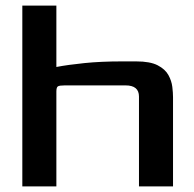

<svg xmlns="http://www.w3.org/2000/svg" viewBox="-20 -668 695 688"><path d="M60 0V-648H182V-428Q224 -436 283 -442Q342 -448 418 -448H468Q518 -448 545 -434Q572 -420 583.5 -399Q595 -378 597.5 -356.5Q600 -335 600 -320V0H478V-322Q478 -362 430 -362H212Q193 -362 187.5 -358.5Q182 -355 182 -340V0Z"/></svg>

Font: Goldman
Style: Regular
Weight: 400
Designer: Jaikishan Patel
Version: Version 1.000; ttfautohint (v1.8.3)